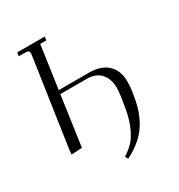

<svg xmlns="http://www.w3.org/2000/svg" viewBox="-207 -838 1090 1172"><g transform="rotate(-30 337.5 -251.5)"><path d="M65.9 3.9 67.9 -22 158.2 -637.2Q160.2 -650.9 160.2 -655.8Q160.2 -668.5 153.3 -672.6Q146.5 -676.8 127.9 -676.8H86.9L89.8 -702.1H284.2L280.8 -676.8H237.8L194.8 -376H407.2Q492.2 -376 538.1 -332.8Q584 -289.6 584 -210.9Q584 -179.2 579.1 -147.9L573.2 -110.8Q564.9 -59.6 550.8 -18.6Q536.6 22.5 512 62.7Q487.3 103 447.3 137.2Q407.2 171.4 352.1 199.2L341.8 178.2Q381.8 152.8 408.7 123.8Q435.5 94.7 458.7 41Q481.9 -12.7 494.1 -90.8L503.9 -152.8Q508.8 -186.5 508.8 -211.9Q508.8 -274.4 474.6 -312.3Q440.4 -350.1 379.9 -350.1H190.9L141.1 0Z"/></g></svg>

Font: Dihjauti S
Style: Italic
Weight: 400
Italic angle: -9°
Designer: T. Christopher White
Version: Version 3.0.0